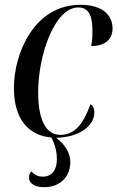

<svg xmlns="http://www.w3.org/2000/svg" viewBox="-20 -564 489 800"><path d="M164 216C237 216 273 165 273 112C273 74 252 39 214 10C315 8 373 -43 373 -94C373 -114 366 -125 357 -130C328 -49 292 -2 232 -2C173 -2 139 -61 139 -179C139 -338 209 -533 306 -533C344 -533 364 -507 365 -444C366 -417 364 -393 360 -372C424 -372 449 -406 449 -445C449 -497 412 -544 315 -544C123 -544 38 -343 38 -197C38 -65 101 1 194 9C211 41 217 72 217 99C217 144 197 172 158 172C136 172 122 163 111 150C103 157 101 167 101 178C101 200 125 216 164 216Z"/></svg>

Font: Noto Serif Display Condensed Medium
Style: Italic
Weight: 500
Width: 3
Italic angle: -12°
Designer: Monotype Design Team
Foundry: Monotype Imaging Inc.
Version: Version 2.009